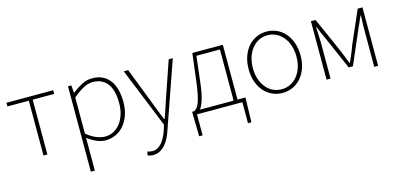

<svg xmlns="http://www.w3.org/2000/svg" viewBox="-69 -984 3481 1672"><g transform="rotate(-15 1671.5 -148.0)"><path d="M222 -494H29V-527H451V-494H257V0H222Z M620 -91Q667 -52 709.5 -36Q752 -20 784 -20Q826 -20 861.5 -38.5Q897 -57 922.5 -90.5Q948 -124 962.5 -170Q977 -216 977 -271Q977 -321 967.5 -364.5Q958 -408 937 -439.5Q916 -471 882 -489Q848 -507 800 -507Q759 -507 715 -483.5Q671 -460 620 -416ZM584 -527H614L620 -459H622Q661 -490 707 -515Q753 -540 803 -540Q857 -540 896.5 -521Q936 -502 962.5 -466.5Q989 -431 1002 -381.5Q1015 -332 1015 -271Q1015 -204 996 -151Q977 -98 945 -61.5Q913 -25 870.5 -6Q828 13 781 13Q743 13 702.5 -4Q662 -21 620 -53V243H584Z M1148 244Q1134 244 1120.5 241Q1107 238 1097 233L1106 200Q1114 204 1126 206.5Q1138 209 1150 209Q1175 209 1196 197.5Q1217 186 1234 166.5Q1251 147 1265 120Q1279 93 1290 61L1305 12L1087 -527H1127L1260 -183Q1273 -149 1288.5 -109.5Q1304 -70 1319 -35H1324Q1337 -70 1350 -109.5Q1363 -149 1374 -183L1492 -527H1529L1319 74Q1309 105 1293.5 135.5Q1278 166 1257 190Q1236 214 1209 229Q1182 244 1148 244Z M1707 -272Q1701 -215 1693 -174.5Q1685 -134 1676 -106Q1667 -78 1658 -60.5Q1649 -43 1641 -33H1945V-494H1733ZM2051 -33V-13L2046 189H2015V0H1606V189H1575L1571 -13V-33H1590Q1602 -39 1613.5 -51.5Q1625 -64 1635.5 -90Q1646 -116 1655.5 -160Q1665 -204 1674 -274L1705 -527H1980V-33Z M2376 13Q2329 13 2286.5 -5.5Q2244 -24 2212 -59Q2180 -94 2161 -145.5Q2142 -197 2142 -262Q2142 -328 2161 -380Q2180 -432 2212 -467.5Q2244 -503 2286.5 -521.5Q2329 -540 2376 -540Q2423 -540 2465.5 -521.5Q2508 -503 2540 -467.5Q2572 -432 2591 -380Q2610 -328 2610 -262Q2610 -197 2591 -145.5Q2572 -94 2540 -59Q2508 -24 2465.5 -5.5Q2423 13 2376 13ZM2376 -20Q2418 -20 2454 -37.5Q2490 -55 2516.5 -87Q2543 -119 2558 -163.5Q2573 -208 2573 -262Q2573 -316 2558 -361.5Q2543 -407 2516.5 -439Q2490 -471 2454 -489Q2418 -507 2376 -507Q2334 -507 2298 -489Q2262 -471 2236 -439Q2210 -407 2195 -361.5Q2180 -316 2180 -262Q2180 -208 2195 -163.5Q2210 -119 2236 -87Q2262 -55 2298 -37.5Q2334 -20 2376 -20Z M2774 -527H2816L2949 -227Q2963 -193 2977 -159Q2991 -125 3004 -90H3009Q3024 -125 3039 -159Q3054 -193 3065 -227L3196 -527H3239V0H3204V-318Q3204 -347 3205 -386Q3206 -425 3208 -463H3204Q3192 -434 3180.5 -408.5Q3169 -383 3157 -357L3026 -53H2988L2855 -357Q2843 -383 2831.5 -408.5Q2820 -434 2809 -463H2804Q2806 -425 2808 -386Q2810 -347 2810 -318V0H2774Z"/></g></svg>

Font: SpoqaHanSans
Style: Thin
Weight: 250
Designer: [Spoqa Han Sans] Dong-huui Kim \uAE40 \uB3D9 \uD718   [Noto Sans] Ryoko NISHIZUKA \u897F \u585A \u6DBC \u5B50  (kana & i
Foundry: Spoqa (http://bi.spoqa.com)
Version: Version 1.004;PS 1.004;hotconv 1.0.82;makeotf.lib2.5.63406